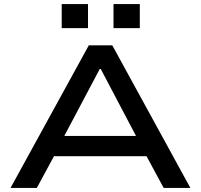

<svg xmlns="http://www.w3.org/2000/svg" viewBox="-20 -929 993 949"><path d="M32 0 419 -705H535L921 0H789L682 -198L743 -157H208L269 -198L162 0ZM473 -588 284 -231 248 -257H703L666 -231L478 -588ZM541 -790V-909H671V-790ZM285 -790V-909H415V-790Z"/></svg>

Font: Nunito Sans 7pt Expanded SemiBold
Style: Regular
Weight: 600
Width: 7
Designer: Vernon Adams
Foundry: Vernon Adams
Version: Version 3.101;gftools[0.9.27]